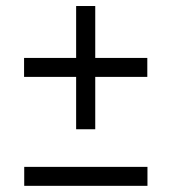

<svg xmlns="http://www.w3.org/2000/svg" viewBox="-20 -610 570 638"><path d="M233 -180.5V-354.5H60V-417.5H233V-590H296.5V-417.5H469.5V-354.5H296.5V-180.5ZM60.5 7.5V-55.5H470V7.5Z"/></svg>

Font: Besley Medium
Style: Regular
Weight: 500
Designer: Owen Earl
Foundry: indestructible type*
Version: Version 2.001; ttfautohint (v1.8.3)